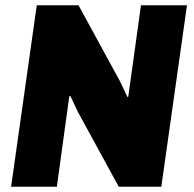

<svg xmlns="http://www.w3.org/2000/svg" viewBox="-20 -706 735 726"><path d="M22 0 119 -686H277L434 -398L462 -339L465 -340L513 -686H687L590 0H429L275 -282L246 -343L242 -342L195 0Z"/></svg>

Font: Chivo Medium ExtraBold
Style: Italic
Weight: 800
Italic angle: -8.05°
Version: Version 2.002